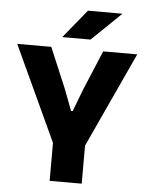

<svg xmlns="http://www.w3.org/2000/svg" viewBox="-57 -873 699 918"><g transform="rotate(5 293.0 -413.5)"><path d="M223.2 -167.2 4.6 -639H168L249.2 -446.6L288.9 -342.1H296.8L336.6 -446.6L417.2 -639H580.7L362.9 -167.2ZM216.1 0V-307.6H370V0ZM327.7 -826.5H491.7V-825L352.1 -690H217.3V-691.3Z"/></g></svg>

Font: Anek Odia Medium
Style: Regular
Weight: 500
Designer: Yesha Goshar & Mahesh Sahu (Odia), Yesha Goshar (Latin)
Foundry: Ek Type
Version: Version 1.003